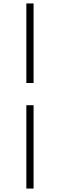

<svg xmlns="http://www.w3.org/2000/svg" viewBox="-20 -826 347 1115"><path d="M133 269H175V-215H133ZM175 -344V-806H133V-344Z"/></svg>

Font: Source Han Serif TW VF
Style: Regular
Weight: 250
Designer: Ryoko NISHIZUKA 西塚涼子 (kana & ideographs); Frank Grießhammer (Latin, Greek & Cyrillic); Wenlong ZHANG 张文龙 (bopomofo); San
Foundry: Adobe
Version: Version 2.002;hotconv 1.1.0;makeotfexe 2.6.0